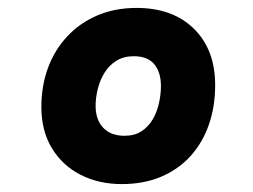

<svg xmlns="http://www.w3.org/2000/svg" viewBox="-20 -753 640 485"><path d="M287.5 -288Q229.5 -288 183.5 -311.5Q137.5 -335 111 -378.8Q84.5 -422.5 84.5 -483Q84.5 -536 101.2 -581.5Q118 -627 149.8 -661Q181.5 -695 225.8 -714Q270 -733 325 -733Q416.5 -733 470 -680.2Q523.5 -627.5 523.5 -538Q523.5 -483.5 507.5 -437.8Q491.5 -392 461 -358.5Q430.5 -325 386.8 -306.5Q343 -288 287.5 -288ZM294.5 -410Q320 -410 337.5 -421.5Q355 -433 365.8 -451.5Q376.5 -470 381.5 -492.2Q386.5 -514.5 386.5 -535.5Q386.5 -571 369.5 -591Q352.5 -611 318 -611Q292.5 -611 274 -599.5Q255.5 -588 244 -569.2Q232.5 -550.5 227 -528.5Q221.5 -506.5 221.5 -485.5Q221.5 -450.5 240.8 -430.2Q260 -410 294.5 -410Z"/></svg>

Font: Google Sans Code
Style: Italic
Weight: 400
Italic angle: -10°
Monospace: yes
Designer: Google Sans Code Authors
Foundry: Google LLC
Version: Version 6.000